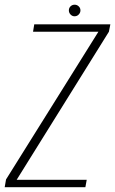

<svg xmlns="http://www.w3.org/2000/svg" viewBox="-40 -776 478 796"><path d="M-20.5 0H314L319.5 -30.5H29L411.5 -644.5L417.5 -675H102L97 -644.5H368L-15 -32ZM269 -708.5Q279.5 -708.5 286.5 -716Q293.5 -723.5 293.5 -733Q293.5 -743 286.2 -749.8Q279 -756.5 269.5 -756.5Q259.5 -756.5 252.5 -749.8Q245.5 -743 245.5 -733Q245.5 -723 252.5 -715.8Q259.5 -708.5 269 -708.5Z"/></svg>

Font: Anybody SemiCondensed ExtraLight
Style: Italic
Weight: 250
Width: 4
Italic angle: -10°
Version: Version 1.113;gftools[0.9.25]